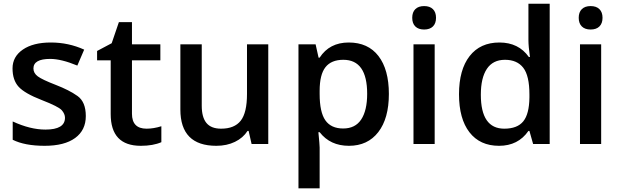

<svg xmlns="http://www.w3.org/2000/svg" viewBox="-20 -780 3358 1040"><path d="M48.8 -22.9V-122.1Q144 -78.1 226.1 -78.1Q332 -78.1 332 -142.1Q332 -162.6 314.9 -182.6Q297.9 -202.6 205.6 -238.3Q113.8 -273.9 80.8 -310.1Q47.9 -346.2 47.9 -409.7Q47.9 -473.1 103.8 -511.5Q159.7 -549.8 255.4 -549.8Q351.1 -549.8 436 -511.2L398.9 -424.8Q311.5 -460.9 252 -460.9Q161.1 -460.9 161.1 -409.2Q161.1 -383.8 184.8 -366.2Q208.5 -348.6 281.7 -320.3Q355 -292 399.9 -260Q444.8 -228 444.8 -151.4Q444.8 -74.7 387 -32.5Q329.1 9.8 221.7 9.8Q114.3 9.8 48.8 -22.9Z M694.8 -164.1Q694.8 -83 773.9 -83Q812 -83 854 -96.2V-9.8Q809.1 9.8 742.7 9.8Q579.6 9.8 579.6 -162.1V-453.1H505.9V-503.9L585 -545.9L624 -660.2H694.8V-540H848.6V-453.1H694.8Z M1151.9 9.8Q957 9.8 957 -187V-540H1072.8V-207Q1072.8 -145 1098.1 -114Q1123.5 -83 1177.7 -83Q1250 -83 1283.9 -126.2Q1317.9 -169.4 1317.9 -271V-540H1433.1V0H1342.8L1326.7 -70.8H1320.8Q1296.9 -33.2 1252.7 -11.7Q1208.5 9.8 1151.9 9.8Z M1968.8 -272Q1968.8 -456.1 1839.8 -456.1Q1774.4 -456.1 1742.9 -416Q1711.4 -376 1711.4 -288.1V-271Q1711.4 -172.4 1742.4 -128.2Q1773.4 -84 1838.9 -84Q1904.3 -84 1936.5 -132.8Q1968.8 -181.6 1968.8 -272ZM1711.4 -64H1704.6Q1711.4 4.4 1711.4 19V240.2H1596.7V-540H1689.5Q1693.4 -524.9 1705.6 -467.8H1711.4Q1764.6 -549.8 1869.1 -549.8Q1973.6 -549.8 2030 -476.6Q2086.4 -403.3 2086.4 -271Q2086.4 -138.7 2029.1 -64.5Q1971.7 9.8 1870.1 9.8Q1768.6 9.8 1711.4 -64Z M2229.7 -636.7Q2212.9 -653.3 2212.9 -683.6Q2212.9 -713.9 2229.7 -730.5Q2246.6 -747.1 2277.3 -747.1Q2308.1 -747.1 2325 -730.5Q2341.8 -713.9 2341.8 -683.6Q2341.8 -653.3 2325 -636.7Q2308.1 -620.1 2277.3 -620.1Q2246.6 -620.1 2229.7 -636.7ZM2334.5 0H2219.7V-540H2334.5Z M2584.5 -267.1Q2584.5 -83 2711.4 -83Q2782.2 -83 2814.5 -122.8Q2846.7 -162.6 2847.7 -252V-268.1Q2847.7 -370.1 2814.2 -413.1Q2780.8 -456.1 2715.3 -456.1Q2649.9 -456.1 2617.2 -407Q2584.5 -357.9 2584.5 -267.1ZM2844.7 -471.2H2850.6Q2842.3 -529.3 2842.3 -563V-759.8H2957.5V0H2867.7L2847.7 -70.8H2842.3Q2786.6 9.8 2683.1 9.8Q2579.6 9.8 2522.9 -63.5Q2466.3 -136.7 2466.3 -269.5Q2466.3 -402.3 2523.7 -476.1Q2581.1 -549.8 2685.1 -549.8Q2789.1 -549.8 2844.7 -471.2Z M3131.6 -636.7Q3114.7 -653.3 3114.7 -683.6Q3114.7 -713.9 3131.6 -730.5Q3148.4 -747.1 3179.2 -747.1Q3210 -747.1 3226.8 -730.5Q3243.7 -713.9 3243.7 -683.6Q3243.7 -653.3 3226.8 -636.7Q3210 -620.1 3179.2 -620.1Q3148.4 -620.1 3131.6 -636.7ZM3236.3 0H3121.6V-540H3236.3Z"/></svg>

Font: OpenSans-Semibold
Style: Regular
Weight: 600
Foundry: Ascender Corporation
Version: Version 1.10